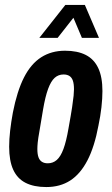

<svg xmlns="http://www.w3.org/2000/svg" viewBox="-20 -744 451 776"><path d="M167 12Q117 12 83.5 -5Q50 -22 33.5 -58Q17 -94 17 -151Q17 -181 21 -216Q25 -251 32 -289Q49 -376 77 -431Q105 -486 146.5 -512.5Q188 -539 243 -539Q293 -539 326.5 -522Q360 -505 377 -469Q394 -433 394 -376Q394 -346 390 -310.5Q386 -275 378 -237Q362 -151 333.5 -96Q305 -41 264 -14.5Q223 12 167 12ZM173 -84Q194 -84 209.5 -97.5Q225 -111 236.5 -142Q248 -173 257 -226Q267 -281 271.5 -311Q276 -341 277.5 -357Q279 -373 279 -383Q279 -405 274.5 -418Q270 -431 260.5 -437Q251 -443 237 -443Q216 -443 201 -429.5Q186 -416 174.5 -385Q163 -354 154 -301Q145 -245 139.5 -214.5Q134 -184 132.5 -168.5Q131 -153 131 -142Q131 -121 135.5 -108.5Q140 -96 149.5 -90Q159 -84 173 -84ZM139 -591 244 -724H323L380 -591H311L262 -707H304L213 -591Z"/></svg>

Font: Archivo ExtraCondensed
Style: Bold Italic
Weight: 700
Width: 2
Italic angle: -10°
Designer: Hector Gatti
Foundry: Omnibus-Type
Version: Version 2.001